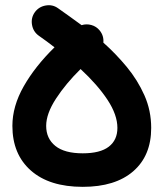

<svg xmlns="http://www.w3.org/2000/svg" viewBox="-20 -664 631 741"><path d="M299.3 57.1Q170.4 57.1 99.1 -5.9Q27.8 -68.8 27.8 -178.2Q27.8 -253.9 71.5 -330.8Q115.2 -407.7 190.4 -481.4Q161.6 -503.9 129.4 -526.4Q107.9 -542 103.5 -568.6Q99.1 -595.2 114.3 -616.7Q129.9 -638.2 156.5 -642.8Q183.1 -647.5 204.6 -631.8Q224.1 -617.7 247.1 -601.6Q270 -585.4 294.9 -566.9Q313.5 -572.8 332.8 -567.4Q352.1 -562 364.7 -546.4Q381.3 -525.9 378.9 -499.5Q427.2 -456.5 469.2 -405.8Q511.2 -355 537.4 -296.1Q563.5 -237.3 563.5 -170.4Q563.5 -63 494.1 -2.9Q424.8 57.1 299.3 57.1ZM158.2 -178.2Q158.2 -129.4 193.6 -100.8Q229 -72.3 299.3 -72.3Q366.7 -72.3 399.9 -97.9Q433.1 -123.5 433.1 -170.4Q433.1 -220.7 395 -278.6Q356.9 -336.4 291 -397.5Q233.9 -341.3 196 -283.2Q158.2 -225.1 158.2 -178.2Z"/></svg>

Font: Mikhak Bold
Style: Regular
Weight: 700
Designer: Amin Abedi
Version: Version 3.3